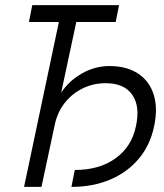

<svg xmlns="http://www.w3.org/2000/svg" viewBox="-20 -730 640 750"><path d="M74 0 210 -644H93L106 -710H445L432 -644H278L219 -368Q248 -413 299 -442.5Q350 -472 407 -472Q475 -472 519.5 -442.5Q564 -413 580.5 -360Q597 -307 582 -237Q567 -164 523 -111Q479 -58 411.5 -29Q344 0 259 0L272 -66Q369 -66 432 -112Q495 -158 511 -237Q528 -315 496.5 -360Q465 -405 393 -405Q344 -405 302.5 -384.5Q261 -364 232.5 -327.5Q204 -291 194 -243L142 0Z"/></svg>

Font: Geist Mono Light
Style: Italic
Weight: 300
Italic angle: -12°
Monospace: yes
Designer: Basement.studio, Andrés Briganti, Mateo Zaragoza
Foundry: Basement.studio, Vercel, Andrés Briganti, Guido Ferreyra, Mateo Zaragoza
Version: Version 1.500; ttfautohint (v1.8.4.7-5d5b)